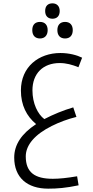

<svg xmlns="http://www.w3.org/2000/svg" viewBox="-20 -809 556 1148"><path d="M294 -697C318 -697 337 -711 337 -743C337 -774 318 -789 294 -789C268 -789 250 -775 250 -743C250 -712 268 -697 294 -697ZM219 -579C248 -579 265 -598 265 -629C265 -659 249 -678 219 -678C192 -678 173 -663 173 -629C173 -595 192 -579 219 -579ZM369 -579C399 -579 415 -598 415 -629C415 -659 399 -678 369 -678C340 -678 323 -660 323 -629C323 -597 340 -579 369 -579ZM268 319C322 319 374 315 450 299L441 245C383 255 334 260 296 260C188 260 134 222 134 126C134 58 189 -6 290 -56C334 -78 384 -97 437 -110L418 -167C357 -149 299 -125 245 -97C206 -126 174 -190 174 -269C174 -369 237 -432 337 -432C376 -432 412 -422 449 -407L471 -464C441 -479 394 -492 341 -492C212 -492 105 -410 105 -268C105 -180 139 -114 196 -67C109 -10 65 56 65 133C65 253 143 319 268 319Z"/></svg>

Font: Noto Kufi Arabic Light
Style: Regular
Weight: 300
Designer: Monotype Design Team, David Williams, Khaled Hosny
Foundry: Google LLC
Version: Version 2.109